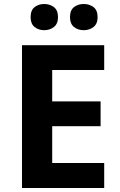

<svg xmlns="http://www.w3.org/2000/svg" viewBox="-20 -940 600 960"><path d="M501 0H90V-714H501V-590H241V-433H483V-309H241V-125H501ZM133 -854Q133 -889 153 -904.5Q173 -920 201 -920Q229 -920 249.5 -904.5Q270 -889 270 -854Q270 -821 249.5 -805Q229 -789 201 -789Q173 -789 153 -805Q133 -821 133 -854ZM330 -854Q330 -889 350 -904.5Q370 -920 399 -920Q427 -920 447.5 -904.5Q468 -889 468 -854Q468 -821 447.5 -805Q427 -789 399 -789Q370 -789 350 -805Q330 -821 330 -854Z"/></svg>

Font: Noto Sans Duployan
Style: Bold
Weight: 700
Designer: David Corbett
Foundry: David Corbett
Version: Version 3.001